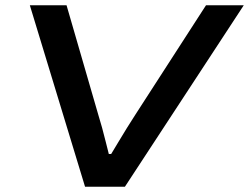

<svg xmlns="http://www.w3.org/2000/svg" viewBox="-20 -707 943 727"><path d="M302 0 93 -687H232L352 -273Q359 -251 366.5 -223.5Q374 -196 380.5 -169.5Q387 -143 392 -124H401Q412 -142 427.5 -168Q443 -194 460 -221.5Q477 -249 492 -272L760 -687H903L453 0Z"/></svg>

Font: Archivo Expanded Medium
Style: Italic
Weight: 500
Width: 7
Italic angle: -10°
Designer: Hector Gatti
Foundry: Omnibus-Type
Version: Version 2.001